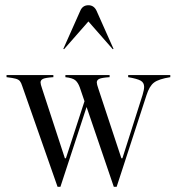

<svg xmlns="http://www.w3.org/2000/svg" viewBox="-20 -711 671 734"><path d="M631 -424V-416Q587 -409 569 -395.5Q551 -382 540 -347L426 3H415L311 -302L211 3H200L65 -382Q61 -395 56 -401Q51 -407 40.5 -410Q30 -413 5 -416V-424H184V-416Q154 -414 144.5 -409.5Q135 -405 135 -396Q135 -389 141 -372L228 -106H232L303 -324L285 -377Q278 -396 267.5 -404.5Q257 -413 230 -416V-424H399V-416Q369 -414 359.5 -409.5Q350 -405 350 -396Q350 -389 356 -372L444 -106H448L525 -348Q531 -368 531 -379Q531 -395 518 -402.5Q505 -410 470 -416V-424ZM411 -523 318 -629 225 -523 222 -524 287 -670Q296 -691 318 -691Q339 -691 349 -670L414 -524Z"/></svg>

Font: Libre Caslon Display
Style: Regular
Weight: 400
Designer: Pablo Impallari, Rodrigo Fuenzalida
Foundry: Pablo Impallari, Rodrigo Fuenzalida
Version: Version 1.100; ttfautohint (v1.6) -l 8 -r 50 -G 200 -x 14 -D